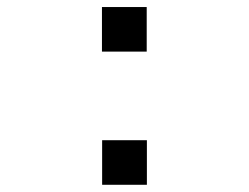

<svg xmlns="http://www.w3.org/2000/svg" viewBox="-20 -512 690 532"><path d="M262.5 -369V-492.5H386.5V-369ZM263 0V-123.5H387V0Z"/></svg>

Font: Azeret Mono Thin
Style: Regular
Weight: 100
Designer: Martin Vácha
Foundry: Displaay
Version: Version 1.002